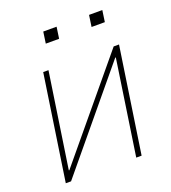

<svg xmlns="http://www.w3.org/2000/svg" viewBox="-130 -806 807 904"><g transform="rotate(-20 273.5 -354.0)"><path d="M477.1 -528.3H503.9L424.8 0H397.9L468.8 -475.6L466.3 -476.6L71.3 0H44.9L124 -528.3H150.4L79.1 -52.7L81.5 -51.8ZM248 -649.9H181.2L189.5 -707.5H256.3ZM477.1 -649.9H410.6L418.9 -707.5H485.4Z"/></g></svg>

Font: Roboto-ThinItalic
Style: Italic
Weight: 250
Italic angle: -12°
Designer: Google
Version: Version 1.100141; 2013; ttfautohint (v0.94.14-c901) -l 8 -r 